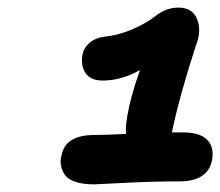

<svg xmlns="http://www.w3.org/2000/svg" viewBox="-20 -876 579 505"><path d="M227.1 -391.1Q197.8 -391.1 178.5 -397.7Q159.2 -404.3 151.4 -415Q143.6 -425.8 140.6 -439.7Q137.7 -453.6 142.1 -467.8Q151.9 -521 229 -521Q260.7 -521 312 -523.9Q309.6 -536.1 313 -559.1Q321.3 -616.2 348.1 -691.9Q299.8 -664.1 250 -664.1Q217.8 -664.1 204.8 -684.1Q191.9 -704.1 196.8 -731Q199.7 -749.5 214.8 -762.9Q230 -776.4 256.8 -779.8Q290.5 -783.2 326.7 -798.3Q362.8 -813.5 389.2 -834Q417 -856 449.2 -856Q486.3 -856 498.5 -825.4Q510.7 -794.9 495.1 -755.9Q452.1 -624 432.1 -527.8H460.9Q505.4 -527.8 524.4 -508.8Q543.5 -489.7 538.1 -457Q528.3 -398.9 451.2 -398.9Q378.9 -398.9 306.9 -395Q234.9 -391.1 227.1 -391.1Z"/></svg>

Font: Shantell Sans Normal
Style: Bold Italic
Weight: 700
Italic angle: -11.31°
Designer: Stephen Nixon, Anya Danilova, Shantell Martin
Foundry: Arrow Type
Version: Version 1.006;[559af2be0]